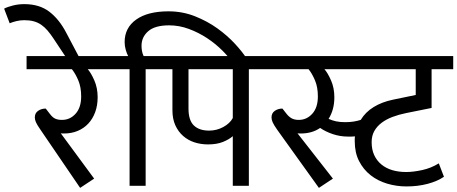

<svg xmlns="http://www.w3.org/2000/svg" viewBox="-139 -902 2220 932"><path d="M318 -35 250 10 57 -273Q41 -296 35.5 -308.5Q30 -321 30 -332Q30 -353 46 -364Q62 -375 83 -375L104 -348Q116 -332 129 -326Q142 -320 162 -320Q201 -320 228 -350Q255 -380 255 -434Q255 -479 241 -512Q227 -545 210 -566H-10V-630H420V-566H287Q303 -548 319 -511.5Q335 -475 335 -430Q335 -390 323 -357.5Q311 -325 289.5 -302Q268 -279 238 -266.5Q208 -254 172 -254Q167 -254 164 -254Q161 -254 156 -255Z M-119 -860Q-102 -869 -75.5 -875.5Q-49 -882 -21 -882Q52 -882 100 -845.5Q148 -809 182 -744L258 -600H197L120 -716Q106 -737 92 -753.5Q78 -770 61.5 -781.5Q45 -793 25 -798.5Q5 -804 -21 -804Q-41 -804 -59.5 -799.5Q-78 -795 -92 -789Z M490 -566H400V-630H483Q477 -641 471.5 -659.5Q466 -678 466 -698Q466 -767 522 -807Q578 -847 679 -847Q747 -847 807.5 -823Q868 -799 916.5 -764Q965 -729 1001 -690Q1037 -651 1057 -620L1066 -606L1008 -574L995 -592Q973 -624 940 -657Q907 -690 866 -717Q825 -744 778 -761.5Q731 -779 682 -779Q613 -779 580.5 -750.5Q548 -722 548 -680Q548 -668 550 -655.5Q552 -643 558 -630H648V-566H568V0H490Z M1159 -566H1069V0H991V-241Q973 -225 943 -213Q913 -201 871 -201Q836 -201 805 -211Q774 -221 750 -242Q726 -263 712 -294Q698 -325 698 -367V-566H628V-630H1159ZM776 -375Q776 -318 802 -293Q828 -268 876 -268Q913 -268 945 -285.5Q977 -303 991 -329V-566H776Z M2016 -44Q1984 -22 1936.5 -9.5Q1889 3 1834 3Q1786 3 1740.5 -10.5Q1695 -24 1660 -51.5Q1625 -79 1604 -120Q1583 -161 1583 -216Q1583 -222 1583 -228Q1583 -234 1584 -240Q1576 -239 1567.5 -239Q1559 -239 1550 -239Q1512 -239 1476.5 -251Q1441 -263 1415 -281Q1376 -254 1321 -254Q1316 -254 1313 -254Q1310 -254 1305 -255L1477 -35L1409 10L1206 -273Q1190 -296 1184.5 -308.5Q1179 -321 1179 -332Q1179 -353 1195 -364Q1211 -375 1232 -375L1250 -352Q1262 -336 1276 -328Q1290 -320 1311 -320Q1350 -320 1377 -350Q1404 -380 1404 -434Q1404 -479 1390 -512Q1376 -545 1359 -566H1139V-630H2061V-566H1956V-378L1832 -353Q1797 -346 1766.5 -334.5Q1736 -323 1713.5 -306Q1691 -289 1678 -266Q1665 -243 1665 -212Q1665 -176 1677.5 -149Q1690 -122 1712.5 -103.5Q1735 -85 1765.5 -76Q1796 -67 1833 -67Q1867 -67 1910.5 -76.5Q1954 -86 1991 -109ZM1436 -566Q1452 -548 1468 -511.5Q1484 -475 1484 -430Q1484 -369 1456 -325Q1474 -317 1492.5 -313Q1511 -309 1536 -309Q1560 -309 1578 -312Q1596 -315 1612 -320Q1635 -358 1675 -382.5Q1715 -407 1768 -418L1879 -441V-566Z"/></svg>

Font: Ek Mukta
Style: Regular
Weight: 400
Designer: Girish Dalvi and Yashodeep Gholap
Foundry: Ek Type
Version: Version 2.538;PS 1.001;hotconv 16.6.51;makeotf.lib2.5.65220;